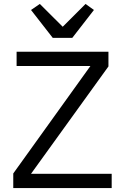

<svg xmlns="http://www.w3.org/2000/svg" viewBox="-20 -963 640 983"><path d="M551.8 -73.2H138.8L535.2 -622.9V-698.2H65V-625H442.8L47.9 -74.9V0H551.8ZM138.8 -911.9 250 -769.2H350.1L460.9 -911.9L418 -942.8L301.1 -826L183.9 -942.8Z"/></svg>

Font: Margiela Mono
Style: Regular
Weight: 400
Designer: Mike Abbink, Paul van der Laan, Pieter van Rosmalen
Foundry: Bold Monday
Version: Version 2.003 2021